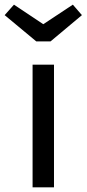

<svg xmlns="http://www.w3.org/2000/svg" viewBox="-48 -805 372 825"><path d="M184 0H92V-527H184ZM304 -740 169 -627H108L-28 -740L12 -785L138 -701L265 -785Z"/></svg>

Font: FiraGOUPP
Style: Medium
Weight: 400
Designer: bBox Type
Foundry: bBox Type GmbH
Version: Version 1.001